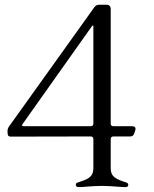

<svg xmlns="http://www.w3.org/2000/svg" viewBox="-20 -761 632 786"><path d="M362.2 -191.1V-100.9V-94.5V-74.6C361.9 -47.6 355.8 -31.6 307.5 -17C296.2 -13.5 290.5 -12.1 290.5 -4.3C290.5 0.4 292.6 5 302.6 5C323.9 5 351.2 0.4 397.7 0C444.6 0.7 471.6 5 492.9 5C502.8 5 505 0.7 505 -4.3C505 -12.1 499.3 -13.5 487.9 -17C439.6 -32 433.6 -47.9 433.2 -74.6V-86.6V-100.9V-191.1C433.6 -199.2 436.4 -202.1 444.6 -202.4H513.5C521.7 -202.8 525.6 -205.6 528.8 -213.1L532.3 -223C538 -239 534.1 -244.3 517 -244.3H444.6C436.4 -244.7 433.6 -247.5 433.2 -255.7V-723.7C433.2 -735.4 427.2 -741.5 415.5 -741.5H384.9C376.8 -741.1 372.2 -738.6 366.8 -732.2L16.7 -242.9C12.1 -236.2 10.7 -230.5 10.7 -222.3L11.4 -213.1C12.1 -204.9 15.3 -202.1 23.4 -201.7L350.9 -202.4C359 -202.1 361.9 -199.2 362.2 -191.1ZM72.8 -253.6 355.5 -652.7C360.8 -659.1 361.9 -658.7 362.2 -650.6V-255.7C361.9 -247.5 359 -244.7 350.9 -244.3H77.4C69.2 -244.7 68.2 -246.8 72.8 -253.6Z"/></svg>

Font: Margiela Serif Light
Style: Regular
Weight: 300
Designer: Andreas Faust, Stefan Endress
Version: Version 1.002;FEAKit 1.0